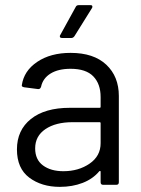

<svg xmlns="http://www.w3.org/2000/svg" viewBox="-20 -720 550 748"><path d="M255 -514Q345 -514 394 -468Q443 -422 443 -346V-10Q443 0 433 0H382Q372 0 372 -10V-51Q372 -53 371 -53.5Q370 -54 369 -54Q368 -54 367 -53Q342 -23 302 -7.5Q262 8 213 8Q142 8 94 -28Q46 -64 46 -138Q46 -213 100.5 -256.5Q155 -300 252 -300H368Q372 -300 372 -304V-342Q372 -393 343.5 -422.5Q315 -452 255 -452Q207 -452 177 -433.5Q147 -415 140 -382Q137 -373 130 -373Q129 -373 128 -373L74 -380Q65 -382 65 -386Q65 -387 65 -388Q73 -444 125 -479Q177 -514 255 -514ZM227 -53Q286 -53 329 -82.5Q372 -112 372 -162V-240Q372 -244 368 -244H263Q197 -244 157 -217Q117 -190 117 -142Q117 -98 147.5 -75.5Q178 -53 227 -53ZM222 -572Q216 -572 214.5 -574.5Q213 -577 213 -579Q213 -581 215 -584L275 -693Q278 -700 287 -700H332Q338 -700 339 -697.5Q340 -695 340 -694Q340 -691 338 -688L270 -579Q265 -572 258 -572Z"/></svg>

Font: LinhAnh
Style: Regular
Weight: 400
Designer: Jeremy Tribby
Foundry: Tribby Type
Version: Version 1.408